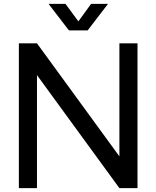

<svg xmlns="http://www.w3.org/2000/svg" viewBox="-20 -977 812 997"><path d="M78 0H172V-587L600 0H694V-752H600V-165L172 -752H78ZM232 -957 338 -819H435L541 -957H453L387 -866L320 -957Z"/></svg>

Font: Hibana 45 SubMedium
Style: Regular
Weight: 500
Width: 6
Designer: pygmalion
Foundry: ybstudio
Version: Version 2021.007;FEAKit 1.0